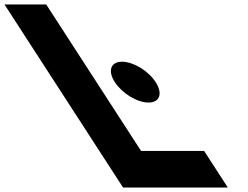

<svg xmlns="http://www.w3.org/2000/svg" viewBox="-482 -845 1119 865"><path d="M67.7 -567C16.7 -567 2.3 -526 35.3 -475C68.4 -424 135.9 -383 186.9 -383C237.9 -383 252.4 -424 219.3 -475C186.3 -526 118.7 -567 67.7 -567ZM-273.9 -825H-461.9L72.5 0H544.5L437.6 -165H153.6Z"/></svg>

Font: Hussar
Style: BdOpOblSeven
Weight: 700
Foundry: Cannot Into Space Fonts
Version: Version 2.00